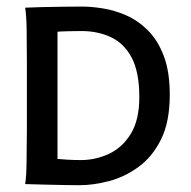

<svg xmlns="http://www.w3.org/2000/svg" viewBox="-20 -558 578 582"><path d="M221.2 3.4Q202.6 3.4 175 2.9Q147.5 2.4 120.1 1.7Q92.8 1 74.5 0.5Q56.2 0 56.2 0Q60.1 -22 60.5 -66.9Q61 -111.8 61.5 -166.5V-366.2Q61.5 -419.9 60.8 -466.3Q60.1 -512.7 56.2 -534.7Q72.3 -535.6 103.3 -536.4Q134.3 -537.1 168.7 -537.6Q203.1 -538.1 228.5 -538.1Q256.8 -538.1 292 -532.5Q327.1 -526.9 362.5 -511.5Q397.9 -496.1 428 -466.3Q458 -436.5 476.3 -388.9Q494.6 -341.3 494.6 -271Q494.6 -189 468.3 -135.7Q441.9 -82.5 399.9 -52Q357.9 -21.5 310.3 -9Q262.7 3.4 221.2 3.4ZM225.6 -72.8Q269.5 -72.8 310.1 -91.6Q350.6 -110.4 376.5 -152.3Q402.3 -194.3 402.3 -263.7Q402.3 -339.4 379.2 -383.1Q356 -426.8 316.2 -445.3Q276.4 -463.9 227.1 -463.9Q211.4 -463.9 189 -463.4Q166.5 -462.9 154.3 -461.9V-76.2Q165.5 -75.2 184.1 -74Q202.6 -72.8 225.6 -72.8Z"/></svg>

Font: Harmattan SemiBold
Style: Regular
Weight: 600
Designer: George W. Nuss III and SIL International
Foundry: SIL International
Version: Version 4.000